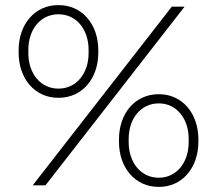

<svg xmlns="http://www.w3.org/2000/svg" viewBox="-20 -726 851 752"><path d="M208 -343H210C301 -343 365 -417 365 -520V-529C365 -632 301 -706 210 -706H208C117 -706 53 -632 53 -529V-520C53 -417 117 -343 208 -343ZM108 0H158L703 -700H653ZM208 -379C140 -379 91 -437 91 -518V-531C91 -612 140 -670 208 -670H210C278 -670 327 -612 327 -531V-518C327 -437 278 -379 210 -379ZM601 6H603C693 6 757 -68 757 -171V-180C757 -283 693 -357 603 -357H601C510 -357 446 -283 446 -180V-171C446 -68 510 6 601 6ZM601 -30C533 -30 484 -88 484 -169V-182C484 -263 533 -321 601 -321H603C670 -321 719 -263 719 -182V-169C719 -88 670 -30 603 -30Z"/></svg>

Font: Fixel Text ExtraLight
Style: Regular
Weight: 200
Width: 4
Designer: AlfaBravo + MacPaw
Foundry: Kyrylo Tkachov, Marchela Mozhyna, Serhii Makarenko, Maria Weinstein, Zakhar Kryvoshyya
Version: Version 1.211